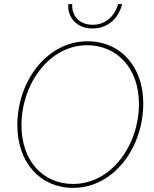

<svg xmlns="http://www.w3.org/2000/svg" viewBox="-20 -905 746 930"><path d="M334 5C532 5 674 -191 674 -404C674 -579 567 -705 403 -705C210 -705 64 -515 64 -298C64 -118 175 5 334 5ZM334 -14C186 -14 84 -128 84 -298C84 -499 219 -686 402 -686C543 -686 653 -578 653 -402C653 -202 520 -14 334 -14ZM426 -767C498 -767 551 -809 572 -885H552C535 -825 490 -785 429 -785C365 -785 326 -828 330 -885H311C305 -820 354 -767 426 -767Z"/></svg>

Font: Fixel Text 20240404 Thin
Style: Italic
Weight: 100
Width: 4
Italic angle: -10°
Designer: AlfaBravo + MacPaw
Foundry: Kyrylo Tkachov, Marchela Mozhyna, Serhii Makarenko, Maria Weinstein, Zakhar Kryvoshyya
Version: Version 1.211;Glyphs 3.2 (3225)